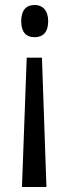

<svg xmlns="http://www.w3.org/2000/svg" viewBox="-20 -627 275 769"><path d="M173 -542C173 -586 150 -607 119 -607C83 -607 65 -584 65 -542C65 -500 83 -478 119 -478C151 -478 173 -497 173 -542ZM87 -396 68 122H166L148 -396Z"/></svg>

Font: Noto Sans Malayalam UI ExtraCondensed
Style: Regular
Weight: 400
Width: 2
Designer: Jelle Bosma - Monotype Design Team
Foundry: Monotype Imaging Inc.
Version: Version 2.104